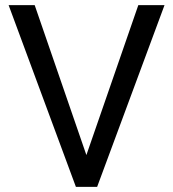

<svg xmlns="http://www.w3.org/2000/svg" viewBox="-20 -731 676 751"><path d="M115.7 -710.9H13.7L276.9 0H359.9L623.5 -710.9H521L317.9 -124.5Z"/></svg>

Font: Roboto
Style: Regular
Weight: 400
Designer: Google
Version: Version 2.137; 2017